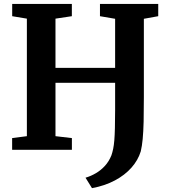

<svg xmlns="http://www.w3.org/2000/svg" viewBox="-20 -763 867 978"><path d="M448.6 195.4 415.6 142.2Q442.7 134.3 468.3 119.3Q493.8 104.4 514.4 81.9Q535 59.4 547.6 28.1Q552.8 12.8 556.5 -5.1Q560.2 -22.9 562.3 -48.4Q564.4 -73.8 565.3 -110.9Q566.3 -148 566.4 -201V-341.2H262.6V-69.4L346.2 -59.6V0H41.8V-59.6L116.9 -69.4V-668L42.1 -680.5V-743H346V-680.5L262.6 -668V-417.4H566.4V-667.3L489.2 -680.5V-743H786V-680.5L712.8 -667.3V-267.6Q712.8 -195.1 711.6 -143.2Q710.3 -91.4 706.8 -54.9Q703.4 -18.4 697 8Q683.2 53.1 649.5 91.1Q615.9 129.1 564.9 156.2Q513.9 183.3 448.6 195.4Z"/></svg>

Font: Merriweather 7pt Light
Style: Regular
Weight: 300
Designer: Eben Sorkin
Foundry: Eben Sorkin
Version: Version 2.200;gftools[0.9.31]